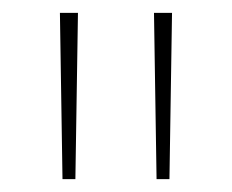

<svg xmlns="http://www.w3.org/2000/svg" viewBox="-20 -734 360 298"><path d="M73 -714 77 -456H97L101 -714ZM219 -714 223 -456H243L247 -714Z"/></svg>

Font: Noto Sans Thai Looped Thin
Style: Regular
Weight: 100
Designer: Sasikarn Vongin, Ben Mitchell
Foundry: The Fontpad Ltd
Version: Version 1.001